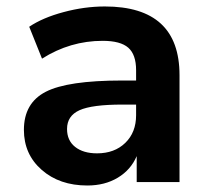

<svg xmlns="http://www.w3.org/2000/svg" viewBox="-20 -569 659 600"><path d="M252.9 10.7Q166 10.7 110.4 -38.1Q54.7 -86.9 54.7 -163.1Q54.7 -247.1 123 -282.2Q191.4 -317.4 361.3 -317.4H405.3V-349.6Q405.3 -398.4 380.9 -419.9Q356.4 -441.4 300.8 -441.4Q199.2 -441.4 111.3 -385.7L71.3 -485.4Q113.3 -513.7 178.7 -531.2Q244.1 -548.8 307.6 -548.8Q541 -548.8 541 -334V0H407.2V-81.1Q388.7 -38.1 348.1 -13.7Q307.6 10.7 252.9 10.7ZM189.5 -166Q189.5 -129.9 214.8 -109.9Q240.2 -89.8 283.2 -89.8Q337.9 -89.8 371.6 -122.6Q405.3 -155.3 405.3 -209V-242.2H362.3Q267.6 -242.2 228.5 -224.6Q189.5 -207 189.5 -166Z"/></svg>

Font: Min Sans Bold
Style: Regular
Weight: 700
Designer: Jinseong-Kim, NotoSansCJK, Nunito
Foundry: Jinseong-Kim
Version: Version 1.400;Glyphs 3.1.2 (3151)